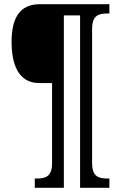

<svg xmlns="http://www.w3.org/2000/svg" viewBox="-20 -780 573 911"><path d="M145 111H283V-707H360V111H499V67H488C449 67 417 58 417 -5V-644C417 -707 449 -716 488 -716H499V-760H168C70 -760 35 -689 35 -582C35 -478 65 -386 166 -386H227V-5C227 58 195 67 156 67H145Z"/></svg>

Font: Noto Serif Hebrew Condensed Medium
Style: Regular
Weight: 500
Width: 3
Designer: Monotype Design Team
Foundry: Monotype Imaging Inc.
Version: Version 2.004